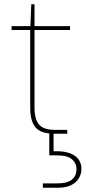

<svg xmlns="http://www.w3.org/2000/svg" viewBox="-20 -624 400 896"><path d="M231 0Q195 0 170.5 -11Q146 -22 133.5 -49Q121 -76 121 -122V-484H34V-502H122L126 -604H141V-502H307V-484H141V-122Q141 -67 162.5 -42.5Q184 -18 235 -18H294V0ZM180 252V232H243Q295 232 316 214Q337 196 337 165Q337 138 316 119.5Q295 101 243 101H210V-8H230V82Q274 80 303 90Q332 100 346 119Q360 138 360 164Q360 188 348 208Q336 228 312 240Q288 252 252 252Z"/></svg>

Font: DM Sans 16pt Thin
Style: Regular
Weight: 250
Version: Version 4.004;gftools[0.9.30]